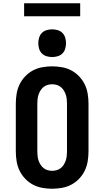

<svg xmlns="http://www.w3.org/2000/svg" viewBox="-20 -1150 640 1178"><path d="M300 8Q270 8 239.5 2.5Q209 -3 182.5 -17Q156 -31 134.5 -53.5Q113 -76 100 -103Q87 -130 82 -160.5Q77 -191 77 -221V-514Q77 -544 82 -574.5Q87 -605 100 -632Q113 -659 134.5 -681.5Q156 -704 182.5 -718Q209 -732 239.5 -737.5Q270 -743 300 -743Q330 -743 360.5 -737.5Q391 -732 417.5 -718Q444 -704 465.5 -681.5Q487 -659 500 -632Q513 -605 518 -574.5Q523 -544 523 -514V-221Q523 -191 518 -160.5Q513 -130 500 -103Q487 -76 465.5 -53.5Q444 -31 417.5 -17Q391 -3 360.5 2.5Q330 8 300 8ZM300 -102Q314 -102 328 -106Q342 -110 353 -119Q364 -128 371.5 -140Q379 -152 383.5 -165.5Q388 -179 389.5 -193Q391 -207 391 -221V-514Q391 -528 389.5 -542Q388 -556 383.5 -569.5Q379 -583 371.5 -595Q364 -607 353 -616Q342 -625 328 -629Q314 -633 300 -633Q286 -633 272 -629Q258 -625 247 -616Q236 -607 228.5 -595Q221 -583 216.5 -569.5Q212 -556 210.5 -542Q209 -528 209 -514V-221Q209 -207 210.5 -193Q212 -179 216.5 -165.5Q221 -152 228.5 -140Q236 -128 247 -119Q258 -110 272 -106Q286 -102 300 -102ZM300 -800Q283 -800 266 -805Q249 -810 237 -822Q225 -834 220 -851Q215 -868 215 -885Q215 -902 220 -919Q225 -936 237 -948Q249 -960 266 -965Q283 -970 300 -970Q317 -970 334 -965Q351 -960 363 -948Q375 -936 380 -919Q385 -902 385 -885Q385 -868 380 -851Q375 -834 363 -822Q351 -810 334 -805Q317 -800 300 -800ZM128 -1050V-1130H472V-1050Z"/></svg>

Font: Iosevka Etoile Extrabold
Style: Regular
Weight: 800
Designer: Belleve Invis
Foundry: Belleve Invis
Version: Version 22.1.2; ttfautohint (v1.8.4)